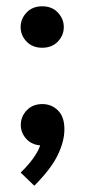

<svg xmlns="http://www.w3.org/2000/svg" viewBox="-20 -449 271 604"><path d="M112.8 -298.8Q82 -298.8 63.5 -318.4Q44.9 -337.9 44.9 -363.8Q44.9 -389.6 63.5 -409.4Q82 -429.2 112.8 -429.2Q143.6 -429.2 162.1 -409.4Q180.7 -389.6 180.7 -363.8Q180.7 -337.9 162.1 -318.4Q143.6 -298.8 112.8 -298.8ZM87.9 135.3 44.9 93.8Q65.9 74.2 83 51Q100.1 27.8 106.4 8.3Q78.6 5.9 62 -12.9Q45.4 -31.7 45.4 -56.2Q45.4 -82 64 -101.8Q82.5 -121.6 113.3 -121.6Q142.1 -121.6 162.4 -101.6Q182.6 -81.5 182.6 -42.5Q182.6 -4.4 161.4 39.3Q140.1 83 87.9 135.3Z"/></svg>

Font: Voltaire
Style: Regular
Weight: 400
Designer: Yvonne Schüttler, Eben Sorkin, Emma Marichal
Foundry: Sorkin Type Co.
Version: Version 1.010; ttfautohint (v1.8.4.7-5d5b)